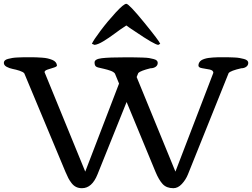

<svg xmlns="http://www.w3.org/2000/svg" viewBox="-58 -989 1336 1018"><path d="M429.2 -756.8Q437 -775.4 475.3 -826.4Q513.7 -877.4 555.9 -923.1Q598.1 -968.8 611.8 -968.8Q625.5 -968.8 706.1 -870.1Q786.6 -771.5 791.5 -756.8L781.2 -751Q760.7 -752.4 656.7 -823.2L639.2 -835V-834.5L611.8 -854L595.2 -842.8Q584.5 -836.4 551.3 -811.8Q518.1 -787.1 489.7 -770Q461.4 -752.9 443.4 -751ZM778.3 -655.8Q778.3 -642.1 766.8 -634.5Q755.4 -627 739.7 -627Q687 -613.8 675.3 -602.1L666.5 -580.6L872.1 -79.1Q1005.9 -428.7 1073.2 -603Q1073.2 -616.2 1053.5 -620.4Q1033.7 -624.5 1013.9 -627.4Q994.1 -630.4 994.1 -641.6Q994.1 -650.4 998.3 -657.5Q1002.4 -664.6 1008.8 -668.9Q1015.1 -673.3 1025.9 -676.8Q1036.6 -680.2 1046.4 -681.6Q1056.2 -683.1 1070.8 -684.1Q1085.4 -685.1 1095.9 -685.3Q1106.4 -685.5 1122.6 -685.5Q1141.1 -685.5 1153.3 -685.3Q1165.5 -685.1 1183.3 -684.3Q1201.2 -683.6 1212.6 -681.4Q1224.1 -679.2 1235.6 -676.3Q1247.1 -673.3 1252.7 -668Q1258.3 -662.6 1258.3 -655.8Q1258.3 -642.6 1247.3 -634.8Q1236.3 -627 1221.2 -627Q1165 -614.3 1154.3 -601.6L938.5 -64.5Q926.8 -35.6 906 -13.4Q885.3 8.8 861.3 8.8Q824.7 8.8 804.4 -13.2Q784.2 -35.2 766.6 -77.6L613.3 -448.2L459 -64.5Q429.7 8.8 376.5 8.8Q358.9 8.8 345.5 2.2Q332 -4.4 321.5 -18.1Q311 -31.7 304.4 -44.4Q297.9 -57.1 289.1 -77.6L70.8 -600.1Q64.5 -607.9 45.7 -614Q26.9 -620.1 9 -623.5Q-8.8 -627 -23.2 -635Q-37.6 -643.1 -37.6 -655.8Q-37.6 -663.1 -32.2 -668.5Q-26.9 -673.8 -15.1 -676.8Q-3.4 -679.7 7.1 -681.6Q17.6 -683.6 35.9 -684.3Q54.2 -685.1 64.5 -685.3Q74.7 -685.5 93.8 -685.5Q97.2 -685.5 98.6 -685.5Q118.2 -685.5 132.3 -685.1Q146.5 -684.6 164.6 -683.3Q182.6 -682.1 194.8 -679.2Q207 -676.3 218.8 -671.6Q230.5 -667 236.8 -659.4Q243.2 -651.9 244.1 -641.6Q243.2 -635.3 226.6 -630.4Q210 -625.5 194.1 -620.1Q178.2 -614.7 178.2 -606.4L394 -79.1L573.2 -545.9L551.3 -599.1Q547.9 -603.5 542 -607.4Q536.1 -611.3 526.4 -614.5Q516.6 -617.7 511.2 -619.4Q505.9 -621.1 493.4 -624Q481 -627 480.5 -627Q458 -630.9 450.7 -636.5Q443.4 -642.1 443.4 -658.2Q443.4 -675.8 481.7 -680.4Q520 -685.1 609.4 -685.1Q641.1 -685.1 658 -684.8Q674.8 -684.6 697.8 -683.8Q720.7 -683.1 732.4 -681.2Q744.1 -679.2 756.3 -676Q768.6 -672.9 773.4 -667.7Q778.3 -662.6 778.3 -655.8Z"/></svg>

Font: Corben
Style: Regular
Weight: 400
Designer: vernon adams
Foundry: vernon adams
Version: Version 1.100